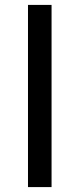

<svg xmlns="http://www.w3.org/2000/svg" viewBox="-20 -762 323 782"><path d="M94 -742H190V0H94Z"/></svg>

Font: Montserrat Alternates Medium
Style: Regular
Weight: 500
Designer: Julieta Ulanovsky
Foundry: Julieta Ulanovsky
Version: Version 7.200